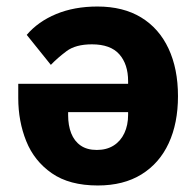

<svg xmlns="http://www.w3.org/2000/svg" viewBox="-20 -557 602 589"><path d="M36 -300H373V-308Q373 -360 346 -390.5Q319 -421 262 -421Q212 -421 184 -400Q156 -379 136 -358L62 -450Q97 -491 152.5 -514Q208 -537 279 -537Q358 -537 413 -503.5Q468 -470 497 -408Q526 -346 526 -262Q526 -179 497.5 -117.5Q469 -56 414 -22Q359 12 280 12Q193 12 139 -25.5Q85 -63 60.5 -124Q36 -185 36 -256ZM189 -213V-204Q189 -172 198.5 -148Q208 -124 227.5 -110.5Q247 -97 277 -97Q307 -97 328.5 -110.5Q350 -124 361.5 -148.5Q373 -173 373 -205V-213Z"/></svg>

Font: IBM Plex Sans
Style: Regular
Weight: 400
Designer: Mike Abbink, Paul van der Laan, Pieter van Rosmalen
Foundry: Bold Monday
Version: Version 3.201